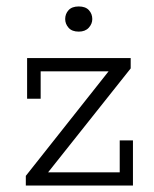

<svg xmlns="http://www.w3.org/2000/svg" viewBox="-20 -575 477 595"><path d="M60 0V-30L330 -371L340 -354H106V-269H64V-395H385V-363L114 -22L109 -41H351V-140H392V0ZM224 -477Q203 -477 192.5 -489Q182 -501 182 -516Q182 -532 192.5 -543.5Q203 -555 224 -555Q245 -555 255.5 -543.5Q266 -532 266 -516Q266 -501 255 -489Q244 -477 224 -477Z"/></svg>

Font: Rokkitt Light
Style: Regular
Weight: 300
Version: Version 3.103